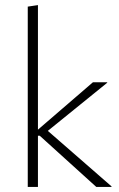

<svg xmlns="http://www.w3.org/2000/svg" viewBox="-20 -734 468 754"><path d="M358 0 136 -201H120V-217L345 -411H401V-409L148 -204L153 -233L418 -2V0ZM89 0V-708L129 -714V0Z"/></svg>

Font: Ysabeau ExtraLight
Style: Regular
Weight: 250
Designer: Christian Thalmann (Catharsis Fonts)
Version: Version 2.002